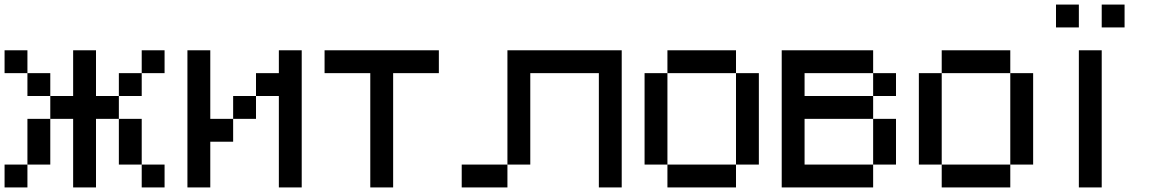

<svg xmlns="http://www.w3.org/2000/svg" viewBox="-20 -820 5040 840"><path d="M0 0V-100H100V0ZM0 -500V-600H100V-500ZM200 -100H100V-300H200ZM200 -500V-400H100V-500ZM200 -400H300V-600H400V-400H500V-300H400V0H300V-300H200ZM600 -100H500V-300H600ZM600 0V-100H700V0ZM600 -500V-400H500V-500ZM600 -600H700V-500H600Z M800 0V-600H900V-300H1000V-200H900V0ZM1000 -300V-400H1100V-300ZM1100 -400V-500H1200V-600H1300V0H1200V-400Z M1400 -500V-600H1900V-500H1700V0H1600V-500Z M2000 0V-100H2200V0ZM2200 -100V-600H2700V0H2600V-500H2300V-100Z M2800 -100V-500H2900V-100ZM3200 -100V0H2900V-100ZM3200 -500H3300V-100H3200ZM3200 -600V-500H2900V-600Z M3400 0V-600H3800V-500H3500V-400H3800V-300H3500V-100H3800V0ZM3800 -100V-300H3900V-100ZM3800 -500H3900V-400H3800Z M4000 -100V-500H4100V-100ZM4400 -100V0H4100V-100ZM4400 -500H4500V-100H4400ZM4400 -600V-500H4100V-600Z M4600 -700V-800H4700V-700ZM4700 0V-600H4800V0ZM4800 -700V-800H4900V-700Z"/></svg>

Font: Galmuri9 Regular
Style: Regular
Weight: 400
Designer: Lee Minseo (quiple)
Version: Version 2.399;hotconv 1.1.1;makeotfexe 2.6.0 DEVELOPMENT